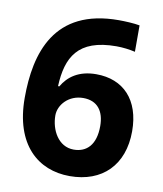

<svg xmlns="http://www.w3.org/2000/svg" viewBox="-82 -789 737 867"><g transform="rotate(10 286.0 -356.0)"><path d="M35 -303C35 -89 150 10 296 10C445 10 539 -83 539 -238C539 -382 460 -464 335 -464C255 -464 207 -428 180 -381H174C180 -513 225 -604 403 -604C432 -604 463 -600 489 -594V-715C464 -720 421 -722 393 -722C96 -722 35 -508 35 -303ZM293 -111C222 -111 185 -183 185 -249C185 -297 229 -348 296 -348C361 -348 393 -305 393 -236C393 -150 352 -111 293 -111Z"/></g></svg>

Font: Noto Sans Adlam
Style: Bold
Weight: 700
Designer: Mark Jamra, Neil Patel
Foundry: JamraPatel LLC
Version: Version 3.001